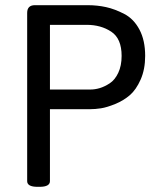

<svg xmlns="http://www.w3.org/2000/svg" viewBox="-20 -720 610 742"><path d="M450 -504Q450 -571 410 -597.5Q370 -624 315 -624H173V-374H329Q347 -374 365.5 -379.5Q384 -385 404 -398Q424 -411 437 -438.5Q450 -466 450 -504ZM541 -504Q541 -452 523.5 -412.5Q506 -373 481.5 -352Q457 -331 425 -318Q393 -305 370.5 -301.5Q348 -298 328 -298H173V-20Q173 2 133 2H125Q85 2 85 -20V-670Q85 -700 115 -700H318Q356 -700 390 -692.5Q424 -685 460.5 -666Q497 -647 519 -605.5Q541 -564 541 -504Z"/></svg>

Font: mmAsap
Style: Regular
Weight: 400
Designer: Pablo Cosgaya
Foundry: Omnibus-Type
Version: Version 1.001